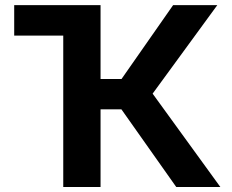

<svg xmlns="http://www.w3.org/2000/svg" viewBox="-20 -748 926 768"><path d="M304.9 -727.5V-605.6H36.8V-727.5ZM233 0V-727.5H382.2V-432H466.1L672.5 -727.5H849.2L590.5 -373.4L861.4 0H685L465.7 -310.6H382.2V0Z"/></svg>

Font: Inter Variable LoSnoCo
Style: Regular
Weight: 400
Designer: Rasmus Andersson
Foundry: rsms
Version: Version 4.000;git-a52131595; featfreeze: case,dlig,ss01,ss02